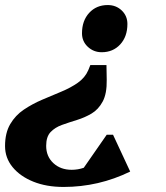

<svg xmlns="http://www.w3.org/2000/svg" viewBox="-42 -531 656 761"><path d="M380 -273 381 -215Q382 -160 365 -128.5Q348 -97 321 -81Q294 -65 263 -55.5Q232 -46 204 -36Q176 -26 158.5 -7.5Q141 11 141 47Q141 89 169.5 115.5Q198 142 242 142Q267 142 290 134L381 3H406L474 149Q349 210 210 210Q142 210 90 189Q38 168 8 131.5Q-22 95 -22 48Q-22 -4 -1.5 -39Q19 -74 52.5 -96.5Q86 -119 124.5 -135.5Q163 -152 200.5 -167.5Q238 -183 266.5 -203Q295 -223 308 -253L316 -273ZM385 -511Q418 -511 440.5 -489.5Q463 -468 463 -436Q463 -386 434.5 -355Q406 -324 361 -324Q329 -324 306 -345.5Q283 -367 283 -399Q283 -449 311.5 -480Q340 -511 385 -511Z"/></svg>

Font: Platypi
Style: Bold Italic
Weight: 700
Italic angle: -13°
Designer: David Sargent
Foundry: Bolt Cutter Type
Version: Version 1.200; ttfautohint (v1.8.4.7-5d5b)